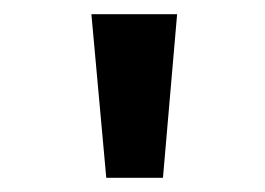

<svg xmlns="http://www.w3.org/2000/svg" viewBox="-20 -716 374 271"><path d="M130 -465 109 -696H230L210 -465Z"/></svg>

Font: Noto Sans Gunjala Gondi Semibold
Style: Regular
Weight: 600
Designer: Ek Type
Foundry: Ek Type
Version: Version 1.004; ttfautohint (v1.8.4.7-5d5b)